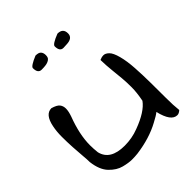

<svg xmlns="http://www.w3.org/2000/svg" viewBox="-183 -761 875 875"><g transform="rotate(-45 254.0 -323.5)"><path d="M21.5 -129.9Q21.5 -145.5 19 -173.3Q16.6 -201.2 14.6 -234.4Q12.7 -267.6 12.7 -301.8Q12.7 -335.9 18.6 -364.3Q31.2 -427.7 71.3 -427.7Q98.6 -419.9 107.9 -408.2Q117.2 -396.5 117.2 -379.4Q117.2 -362.3 108.4 -336.9Q76.2 -252 76.2 -183.6Q76.2 -161.1 79.1 -135.7Q94.7 -70.3 186.5 -70.3Q234.4 -70.3 277.3 -86.9Q359.4 -117.2 388.7 -158.2Q397.5 -203.1 397.5 -236.8Q397.5 -270.5 395 -296.9Q392.6 -323.2 389.2 -355Q385.7 -386.7 384.8 -424.8Q397.5 -430.7 409.7 -430.7Q421.9 -430.7 435.1 -418Q448.2 -405.3 457.5 -370.1Q466.8 -335 469.7 -287.6Q472.7 -240.2 473.1 -189.5Q473.6 -138.7 473.6 -91.3Q473.6 -43.9 477.5 -9.8Q465.8 1 455.1 1Q416 1 397.5 -77.1Q384.8 -66.4 354.5 -50.8Q290 -15.6 202.1 -3.9Q185.5 -2 165 -2Q144.5 -2 113.8 -9.8Q83 -17.6 55.7 -45.9Q28.3 -74.2 21.5 -129.9ZM164.1 -583Q140.6 -583 140.6 -616.2Q140.6 -627.9 189.5 -648.4Q210 -648.4 217.3 -639.6Q224.6 -630.9 224.6 -617.2Q224.6 -603.5 218.8 -597.2Q212.9 -590.8 204.1 -587.9Q192.4 -583 164.1 -583ZM304.7 -583Q281.2 -583 281.2 -616.2Q281.2 -628.9 331.1 -648.4Q366.2 -648.4 366.2 -615.2Q366.2 -585 325.2 -584Q314.5 -583 304.7 -583Z"/></g></svg>

Font: Architects Daughter
Style: Regular
Weight: 400
Designer: Kimberly Geswein
Foundry: Kimberly Geswein
Version: Version 1.003 2010